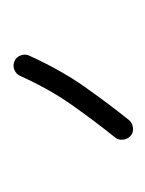

<svg xmlns="http://www.w3.org/2000/svg" viewBox="16 -796 227 300"><g transform="rotate(90 130.0 -646.5)"><path d="M192.4 -736.8Q197.8 -732.4 198.7 -725.1Q199.7 -717.8 195.3 -712.4Q168 -678.2 143.8 -643.8Q119.6 -609.4 99.1 -564Q96.2 -557.6 89.4 -554.9Q82.5 -552.2 76.2 -555.2Q69.8 -557.6 67.1 -564.7Q64.5 -571.8 67.4 -578.1Q89.4 -626.5 115 -663.1Q140.6 -699.7 168 -733.9Q172.4 -739.3 179.9 -740.2Q187.5 -741.2 192.4 -736.8Z"/></g></svg>

Font: Mikhak Light
Style: Regular
Weight: 300
Designer: Amin Abedi
Version: Version 3.3